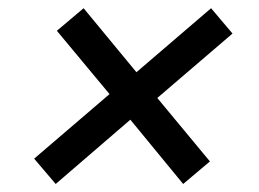

<svg xmlns="http://www.w3.org/2000/svg" viewBox="-20 -543 640 474"><path d="M432.2 -88.8 498.2 -144.5 368.3 -301.1 554 -460.2 501.1 -522.7 316.8 -364.7 186.4 -522.7 120.4 -467 250.4 -310.7 64.3 -151.3 117.5 -88.8 301.8 -247.5Z"/></svg>

Font: Margiela Mono Italic Medium It
Style: Regular
Weight: 500
Designer: Mike Abbink, Paul van der Laan, Pieter van Rosmalen
Foundry: Bold Monday
Version: Version 2.003 2021